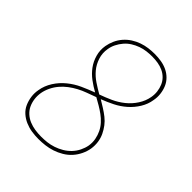

<svg xmlns="http://www.w3.org/2000/svg" viewBox="-206 -873 1012 1012"><g transform="rotate(45 300.0 -367.5)"><path d="M246 8Q219 8 194 4Q169 0 146 -10Q123 -20 104.5 -36.5Q86 -53 76 -75.5Q66 -98 62.5 -123.5Q59 -149 64 -175Q70 -212 91.5 -246Q113 -280 144.5 -305.5Q176 -331 211.5 -347Q247 -363 284 -377Q255 -393 228 -413Q201 -433 181.5 -459.5Q162 -486 152.5 -519.5Q143 -553 149 -588Q153 -611 163 -633.5Q173 -656 189.5 -675Q206 -694 227 -707.5Q248 -721 271 -729Q294 -737 317 -740Q340 -743 363 -743Q388 -743 412 -739Q436 -735 457 -725Q478 -715 494.5 -698.5Q511 -682 520 -661Q529 -640 532 -615.5Q535 -591 530 -566Q525 -532 505.5 -500Q486 -468 458 -443.5Q430 -419 397 -402.5Q364 -386 330 -373Q350 -361 370 -348.5Q390 -336 408.5 -321.5Q427 -307 441 -288.5Q455 -270 465 -249Q475 -228 478.5 -203.5Q482 -179 478 -153Q474 -129 462.5 -105Q451 -81 433.5 -61.5Q416 -42 392.5 -28Q369 -14 344.5 -6Q320 2 295 5Q270 8 246 8ZM307 -385Q341 -397 374 -412Q407 -427 435.5 -450Q464 -473 484 -504Q504 -535 510 -569Q514 -591 511.5 -612Q509 -633 501 -652Q493 -671 478.5 -685.5Q464 -700 445.5 -708.5Q427 -717 406 -720.5Q385 -724 363 -724Q343 -724 322 -721.5Q301 -719 280 -711.5Q259 -704 240 -692Q221 -680 206.5 -663Q192 -646 182 -626Q172 -606 169 -585Q163 -551 173.5 -518.5Q184 -486 204.5 -461.5Q225 -437 252 -419Q279 -401 307 -385ZM247 -11Q269 -11 291 -13.5Q313 -16 335.5 -23.5Q358 -31 379 -43.5Q400 -56 416.5 -73.5Q433 -91 443.5 -112.5Q454 -134 458 -156Q462 -181 457.5 -204.5Q453 -228 443 -248.5Q433 -269 417.5 -286Q402 -303 383.5 -316.5Q365 -330 345.5 -341.5Q326 -353 306 -364Q305 -364 303.5 -363.5Q302 -363 301 -362H300Q276 -353 252.5 -344.5Q229 -336 206.5 -324Q184 -312 163.5 -296.5Q143 -281 126.5 -261.5Q110 -242 99 -219Q88 -196 84 -173Q80 -149 83 -126.5Q86 -104 95 -84.5Q104 -65 120.5 -50Q137 -35 157.5 -26.5Q178 -18 200.5 -14.5Q223 -11 247 -11Z"/></g></svg>

Font: Iosevka Aile Thin Oblique
Style: Regular
Weight: 100
Italic angle: -9°
Designer: Belleve Invis
Foundry: Belleve Invis
Version: Version 31.1.0; ttfautohint (v1.8.4)